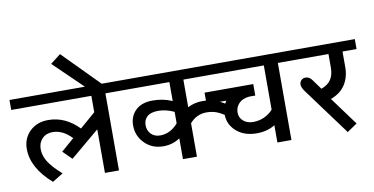

<svg xmlns="http://www.w3.org/2000/svg" viewBox="-105 -1156 2742 1409"><g transform="rotate(-10 1265.5 -451.0)"><path d="M576.3 0V-324.6L360 -143.1L294.7 -207.8L391.3 -291.7Q325.6 -361.5 249.2 -361.5Q201.2 -361.5 171.6 -331.1Q142.1 -300.8 142.1 -253.8Q142.1 -206.8 170.1 -160.3Q198.2 -113.8 269.5 -50.6L189.6 -1.5Q42 -130.9 42 -272Q42 -350.4 95 -402.4Q148.1 -454.5 232.6 -454.5Q360 -454.5 460.1 -351.4L576.3 -452V-574.3H-20.7V-648.6H809.4V-574.3H681V0Z M686 -628.9H561.7L326.6 -856.4L402.9 -915.6Z M1261.9 0H1157.7V-155.2Q1103.6 -117.8 1033.9 -117.8Q949.9 -117.8 895.1 -173.2Q840.2 -228.5 840.2 -306.9Q840.2 -374.6 885 -418.4Q929.7 -462.1 1010.9 -462.3Q1092 -462.6 1157.7 -432.8V-574.3H779.1V-648.6H1435.8V-574.3H1261.9V-368.6Q1312.4 -394.8 1371.6 -394.8Q1480.3 -394.8 1564.7 -324.6L1539.4 -250.3Q1497 -281.6 1462.6 -294.7Q1428.2 -307.9 1386.8 -307.9Q1312.9 -307.9 1261.9 -249.2ZM1023.8 -200.2Q1100.6 -200.2 1157.7 -266.9V-352.4Q1098.1 -380.7 1041 -380.7Q983.8 -380.7 957.3 -356.4Q930.7 -332.2 930.7 -292.5Q930.7 -252.8 956.5 -226.5Q982.3 -200.2 1023.8 -200.2Z M1861.5 0V-128.9Q1804.9 -92.5 1725 -92.5Q1632 -92.5 1573.8 -143.8Q1515.7 -195.1 1515.7 -272Q1515.7 -326.1 1545.5 -367.5H1398.4V-453H1761.4V-367.5H1715.9Q1664.8 -362.5 1638.3 -334.2Q1611.7 -305.9 1611.7 -266.9Q1611.7 -228 1640.5 -203.5Q1669.4 -179 1713.3 -179Q1757.3 -179 1795.8 -196.4Q1834.2 -213.9 1861.5 -244.7V-574.3H1346.8V-648.6H2095V-574.3H1966.1V0Z M2127.9 -332.2Q2102.1 -367 2102.1 -387.3Q2102.1 -407.5 2114.8 -420.4Q2127.4 -433.3 2147.6 -433.3Q2174.9 -433.3 2195.1 -405.5L2248.2 -332.2Q2298.3 -350.4 2320.8 -385Q2343.3 -419.6 2343.3 -474.2V-574.3H2064.7V-648.6H2552.6V-574.3H2447.9V-457.5Q2447.9 -385.2 2413.3 -329.6Q2378.7 -274 2303.8 -246.2L2458 -36.4L2383.2 14.2Z"/></g></svg>

Font: Khula SemiBold
Style: Regular
Weight: 600
Designer: Erin McLaughlin, Steve Matteson
Version: Version 1.002;PS 1.0;hotconv 1.0.72;makeotf.lib2.5.5900; ttf